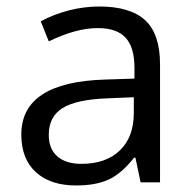

<svg xmlns="http://www.w3.org/2000/svg" viewBox="-20 -564 596 594"><path d="M415 0 398.9 -76.2H395Q355 -25.9 315.2 -8.1Q275.4 9.8 215.8 9.8Q136.2 9.8 91.1 -31.2Q45.9 -72.3 45.9 -147.9Q45.9 -310.1 305.2 -317.9L396 -320.8V-354Q396 -417 368.9 -447Q341.8 -477.1 282.2 -477.1Q215.3 -477.1 130.9 -436L106 -498Q145.5 -519.5 192.6 -531.7Q239.7 -543.9 287.1 -543.9Q382.8 -543.9 429 -501.5Q475.1 -459 475.1 -365.2V0ZM231.9 -57.1Q307.6 -57.1 350.8 -98.6Q394 -140.1 394 -214.8V-263.2L313 -259.8Q216.3 -256.3 173.6 -229.7Q130.9 -203.1 130.9 -147Q130.9 -103 157.5 -80.1Q184.1 -57.1 231.9 -57.1Z"/></svg>

Font: f01899195
Style: Regular
Weight: 400
Foundry: Ascender Corporation
Version: Version 1.10